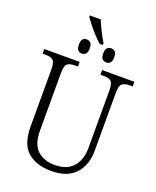

<svg xmlns="http://www.w3.org/2000/svg" viewBox="-182 -1123 1008 1238"><g transform="rotate(20 322.0 -504.0)"><path d="M337 -867Q316 -886 292 -912Q268 -938 247.5 -964Q227 -990 215 -1008V-1018H290Q301 -989 320.5 -950.5Q340 -912 359 -880V-867ZM250 -769Q233 -769 223 -779.5Q213 -790 213 -817Q213 -845 223 -855.5Q233 -866 250 -866Q266 -866 276.5 -855.5Q287 -845 287 -817Q287 -790 276.5 -779.5Q266 -769 250 -769ZM418 -769Q401 -769 390.5 -779.5Q380 -790 380 -817Q380 -845 390.5 -855.5Q401 -866 418 -866Q434 -866 444.5 -855.5Q455 -845 455 -817Q455 -790 444.5 -779.5Q434 -769 418 -769ZM323 10Q221 10 161 -41.5Q101 -93 101 -215V-606Q101 -656 84.5 -669Q68 -682 34 -682H13V-714H256V-682H234Q199 -682 183 -668.5Q167 -655 167 -603V-210Q167 -116 212.5 -75Q258 -34 332 -34Q390 -34 427 -57.5Q464 -81 481.5 -121Q499 -161 499 -209V-605Q499 -656 483 -669Q467 -682 433 -682H410V-714H631V-682H610Q576 -682 559.5 -668.5Q543 -655 543 -603V-208Q543 -111 488 -50.5Q433 10 323 10Z"/></g></svg>

Font: Noto Serif SemiCondensed Light
Style: Regular
Weight: 300
Width: 4
Designer: Monotype Design Team
Foundry: Monotype Imaging Inc.
Version: Version 2.013